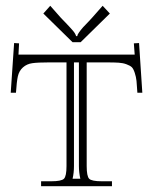

<svg xmlns="http://www.w3.org/2000/svg" viewBox="-20 -644 529 664"><path d="M252.9 -428.2H235.8V-69.8Q235.8 -46.4 231 -25.9H257.8Q252.9 -47.9 252.9 -69.8ZM43.9 -455.1H445.8L442.9 -494.1L460.9 -495.1L472.2 -323.2H455.1Q453.6 -350.1 452.1 -364Q450.7 -377.9 446 -392.1Q441.4 -406.2 435.8 -411.6Q430.2 -417 417.7 -421.6Q405.3 -426.3 390.4 -427.2Q375.5 -428.2 350.1 -428.2H279.8V-69.8Q279.8 -34.7 288.3 -25.9Q296.9 -17.1 332 -17.1H367.2V0H122.1V-17.1H157.2Q192.4 -17.1 201.2 -25.9Q210 -34.7 210 -69.8V-428.2H148.9Q110.8 -428.2 91.8 -425.5Q72.8 -422.9 59.3 -410.9Q45.9 -398.9 41.7 -379.9Q37.6 -360.8 35.2 -323.2H17.1L28.8 -495.1L45.9 -494.1ZM258.8 -498H231L129.9 -597.2L153.8 -624L190.9 -582Q197.3 -575.7 206.5 -565.9Q215.8 -556.2 220.7 -550.8Q225.6 -545.4 231.2 -539.1Q236.8 -532.7 239.5 -527.8Q242.2 -522.9 243.2 -519H247.1Q247.6 -522 249 -525.1Q250.5 -528.3 253.7 -532.5Q256.8 -536.6 259.5 -540.3Q262.2 -543.9 267.3 -549.6Q272.5 -555.2 276.1 -558.8Q279.8 -562.5 286.6 -569.8Q293.5 -577.1 297.9 -582L335 -624L359.9 -597.2Z"/></svg>

Font: FoglihtenNo01
Style: Regular
Weight: 500
Version: Version 0.61